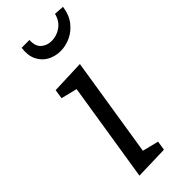

<svg xmlns="http://www.w3.org/2000/svg" viewBox="-249 -805 848 848"><g transform="rotate(-45 175.0 -381.5)"><path d="M61.6 3.3 141.9 -502.7 170.3 -454.8 60.2 -481.9 66.9 -525.4 224.2 -531.4 143.9 -24.7 117.8 -71.9 225.9 -44.8 219.2 -1.3ZM205.1 -631.6Q171.7 -631.6 143.8 -646.6Q116 -661.7 101.6 -691.2Q87.3 -720.8 92.9 -763.8L141.8 -764.2Q139.8 -725.8 159.8 -708.5Q179.8 -691.2 208.4 -691.2Q240.4 -691.2 267.4 -710.5Q294.4 -729.8 303.1 -765.8L350.2 -762.8Q343.9 -718.4 321.5 -689.5Q299.2 -660.7 268.1 -646.1Q237.1 -631.6 205.1 -631.6Z"/></g></svg>

Font: Bitter Thin
Style: Italic
Weight: 100
Italic angle: -9°
Designer: Sol Matas, and Bitter project Authors
Foundry: Sol Matas
Version: Version 2.002